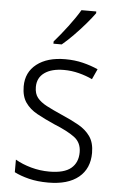

<svg xmlns="http://www.w3.org/2000/svg" viewBox="-55 -896 525 852"><g transform="rotate(5 208.0 -470.5)"><path d="M375 -231Q375 -161 327.5 -122Q280 -83 192 -83Q144 -83 106 -92.5Q68 -102 41 -116V-172Q72 -154 111.5 -143Q151 -132 193 -132Q259 -132 289.5 -157.5Q320 -183 320 -229Q320 -272 288.5 -295.5Q257 -319 195 -344Q152 -363 118.5 -381.5Q85 -400 66 -427.5Q47 -455 47 -499Q47 -562 94 -598.5Q141 -635 221 -635Q263 -635 299.5 -626Q336 -617 367 -603L346 -557Q319 -570 286 -578.5Q253 -587 219 -587Q164 -587 132.5 -564.5Q101 -542 101 -501Q101 -471 115.5 -453Q130 -435 157.5 -420.5Q185 -406 226 -388Q268 -370 302 -351Q336 -332 355.5 -304Q375 -276 375 -231ZM339 -850Q324 -829 300 -801Q276 -773 249 -745.5Q222 -718 199 -699H162V-709Q191 -742 222 -783Q253 -824 273 -858H339Z"/></g></svg>

Font: Noto Sans Telugu UI SemiCondensed Light
Style: Regular
Weight: 300
Width: 4
Designer: Jelle Bosma - Monotype Design Team
Foundry: Monotype Imaging Inc.
Version: Version 2.005; ttfautohint (v1.8.4.7-5d5b)